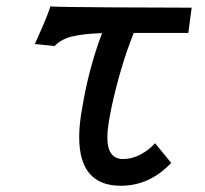

<svg xmlns="http://www.w3.org/2000/svg" viewBox="-20 -574 640 600"><path d="M104 -470.5Q128.5 -525 137.5 -554Q159.5 -552 326 -551Q492.5 -550 579 -550L568.5 -471H398Q376 -416.5 358.5 -356.8Q341 -297 329.5 -243.5Q322.5 -209 319 -186.5Q315.5 -164 315.5 -144Q315.5 -77 365 -77Q392 -77 418.8 -91Q445.5 -105 464.5 -126.5L515 -65Q447.5 6.5 357.5 6.5Q227.5 6.5 227.5 -145.5Q227.5 -186.5 236.5 -234.5Q257 -360 299 -470.5Q239 -468.5 204.5 -459.8Q170 -451 150.5 -430L89 -436.5Z"/></svg>

Font: JuliaMono Medium
Style: Italic
Weight: 500
Italic angle: -9°
Monospace: yes
Designer: cormullion
Foundry: corm
Version: Version 0.054; ttfautohint (v1.8.4)